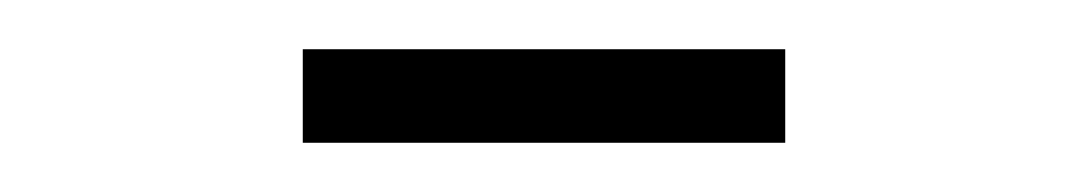

<svg xmlns="http://www.w3.org/2000/svg" viewBox="-20 -638 440 78"><path d="M103 -580V-618H299V-580Z"/></svg>

Font: Inconsolata Condensed Light
Style: Regular
Weight: 300
Width: 3
Monospace: yes
Designer: Raph Levien, Cyreal, Brenton Simpson
Foundry: Raph Levien, Cyreal, Google
Version: Version 3.001; ttfautohint (v1.8.2.53-6de2)